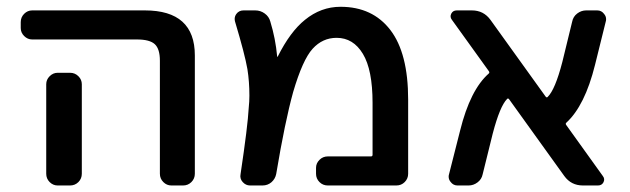

<svg xmlns="http://www.w3.org/2000/svg" viewBox="-20 -576 1882 574"><path d="M76.2 -458Q62.5 -458 52.2 -468.3Q42 -478.5 42 -492.2V-509.8Q42 -524.4 52.2 -534.7Q62.5 -544.9 76.2 -544.9H413.1Q562.5 -544.9 562.5 -410.2V-56.6Q562.5 -42 552.2 -31.7Q542 -21.5 527.3 -21.5H492.2Q478.5 -21.5 468.3 -31.7Q458 -42 458 -56.6V-394.5Q458 -429.7 442.9 -443.8Q427.7 -458 389.6 -458ZM189.5 -358.4Q204.1 -358.4 214.4 -348.1Q224.6 -337.9 224.6 -324.2V-124V-56.6Q224.6 -42 214.4 -31.7Q204.1 -21.5 189.5 -21.5H152.3Q138.7 -21.5 128.4 -31.7Q118.2 -42 118.2 -56.6V-124V-324.2Q118.2 -337.9 128.4 -348.1Q138.7 -358.4 152.3 -358.4Z M808.6 -407.2Q808.6 -406.2 809.6 -406.2Q810.5 -406.2 810.5 -407.2Q847.7 -481.4 891.6 -516.6Q939.5 -555.7 998 -555.7Q1093.8 -555.7 1147 -486.3Q1200.2 -417 1200.2 -278.3V-56.6Q1200.2 -42 1189.9 -31.7Q1179.7 -21.5 1165 -21.5H960Q945.3 -21.5 935.1 -31.7Q924.8 -42 924.8 -56.6V-74.2Q924.8 -87.9 935.1 -98.1Q945.3 -108.4 960 -108.4H1088.9Q1093.8 -108.4 1093.8 -113.3V-268.6Q1093.8 -367.2 1064.9 -415Q1036.1 -462.9 986.3 -462.9Q944.3 -462.9 914.6 -430.2Q884.8 -397.5 856.4 -300.8Q832 -212.9 805.7 -55.7Q802.7 -41 791.5 -31.2Q780.3 -21.5 764.6 -21.5H727.5Q714.8 -21.5 705.6 -31.7Q696.3 -42 699.2 -55.7Q720.7 -199.2 723.6 -253.9Q725.6 -272.5 725.6 -290Q725.6 -332 719.7 -369.1Q711.9 -414.1 682.6 -511.7Q681.6 -515.6 681.6 -519.5Q681.6 -527.3 686.5 -534.2Q694.3 -544.9 708 -544.9H743.2Q758.8 -544.9 771.5 -535.6Q784.2 -526.4 788.1 -511.7Q803.7 -460.9 808.6 -407.2Z M1782.2 -49.8Q1789.1 -41 1784.2 -31.2Q1779.3 -21.5 1767.6 -21.5H1722.7Q1687.5 -21.5 1667 -49.8L1502 -279.3Q1499 -283.2 1496.1 -280.3Q1474.6 -258.8 1453.1 -176.8L1422.9 -54.7Q1419.9 -40 1407.7 -30.8Q1395.5 -21.5 1380.9 -21.5H1347.7Q1335 -21.5 1327.1 -32.2Q1321.3 -39.1 1321.3 -47.9Q1321.3 -51.8 1322.3 -54.7L1355.5 -185.5Q1385.7 -307.6 1441.4 -356.4Q1444.3 -359.4 1441.4 -363.3L1331.1 -516.6Q1324.2 -525.4 1329.1 -535.2Q1334 -544.9 1345.7 -544.9H1390.6Q1425.8 -544.9 1446.3 -516.6L1611.3 -287.1Q1614.3 -283.2 1617.2 -286.1Q1639.6 -307.6 1661.1 -390.6L1690.4 -510.7Q1693.4 -526.4 1705.6 -535.6Q1717.8 -544.9 1732.4 -544.9H1765.6Q1778.3 -544.9 1786.1 -534.2Q1792 -527.3 1792 -518.6Q1792 -514.6 1791 -511.7L1758.8 -381.8Q1728.5 -259.8 1672.9 -209Q1669.9 -206.1 1672.9 -202.1Z"/></svg>

Font: Gen Jyuu GothicL Medium
Style: Regular
Weight: 500
Designer: [Source Han Sans]
Ryoko NISHIZUKA  (kana & ideographs); Paul D. Hunt (Latin, Greek & Cyrillic); Wenlong ZHANG  (bopomofo
Version: Version 1.002.20150607